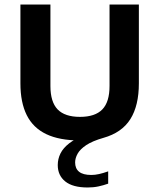

<svg xmlns="http://www.w3.org/2000/svg" viewBox="-20 -615 706 851"><path d="M465.5 -595H595.5V-245.5Q595.5 -147 557.8 -87Q520 -27 438.5 -4Q389.5 10 362.2 28.2Q335 46.5 324 66.2Q313 86 313 105Q313 132 330.5 146.2Q348 160.5 385 160.5Q401 160.5 419 156.5Q437 152.5 459.5 144.5V199Q438.5 206.5 416.5 211.2Q394.5 216 368.5 216Q302.5 216 269.2 189.2Q236 162.5 236 116.5Q236 89.5 248 65.2Q260 41 287 20Q314 -1 360 -18L358 7.5H334.5Q243.5 7.5 185 -20.5Q126.5 -48.5 98.5 -104.8Q70.5 -161 70.5 -245.5V-595H203.5V-234Q203.5 -163 235.5 -130Q267.5 -97 334.5 -97Q401.5 -97 433.5 -130Q465.5 -163 465.5 -234Z"/></svg>

Font: Encode Sans SC Condensed Thin SemiBold
Style: Regular
Weight: 600
Version: Version 3.002